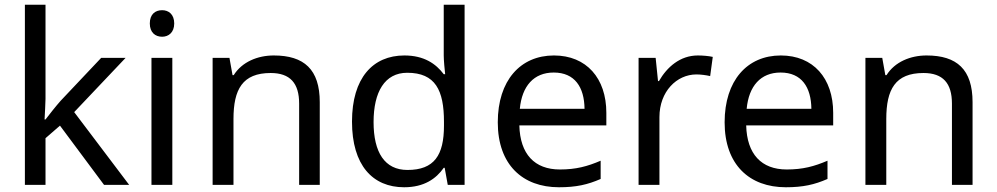

<svg xmlns="http://www.w3.org/2000/svg" viewBox="-20 -780 4204 810"><path d="M172 -363V-760H85V0H172V-197L233 -250L419 0H525L293 -307L510 -536H407L236 -355C218 -335 184 -292 172 -276H168C169 -301 172 -342 172 -363Z M664 -737C635 -737 612 -720 612 -681C612 -643 635 -625 664 -625C691 -625 715 -643 715 -681C715 -720 691 -737 664 -737ZM707 -536H619V0H707Z M1135 -546C1067 -546 1001 -519 966 -463H961L948 -536H877V0H965V-278C965 -403 1003 -472 1122 -472C1204 -472 1242 -429 1242 -343V0H1329V-349C1329 -487 1263 -546 1135 -546Z M1685 10C1769 10 1820 -26 1852 -72H1856L1869 0H1940V-760H1852V-546C1852 -526 1856 -484 1858 -467H1852C1819 -511 1769 -546 1686 -546C1553 -546 1465 -451 1465 -267C1465 -83 1552 10 1685 10ZM1699 -63C1603 -63 1556 -137 1556 -265C1556 -392 1603 -473 1698 -473C1817 -473 1853 -399 1853 -266V-250C1853 -125 1812 -63 1699 -63Z M2317 -546C2175 -546 2080 -440 2080 -264C2080 -85 2185 10 2338 10C2411 10 2459 -1 2514 -25V-102C2458 -78 2410 -65 2342 -65C2235 -65 2174 -130 2171 -251H2538V-304C2538 -450 2454 -546 2317 -546ZM2316 -474C2405 -474 2445 -412 2446 -321H2173C2182 -417 2232 -474 2316 -474Z M2924 -546C2849 -546 2794 -497 2760 -438H2756L2746 -536H2674V0H2762V-286C2762 -394 2835 -466 2918 -466C2936 -466 2959 -463 2976 -459L2987 -540C2969 -544 2944 -546 2924 -546Z M3274 -546C3132 -546 3037 -440 3037 -264C3037 -85 3142 10 3295 10C3368 10 3416 -1 3471 -25V-102C3415 -78 3367 -65 3299 -65C3192 -65 3131 -130 3128 -251H3495V-304C3495 -450 3411 -546 3274 -546ZM3273 -474C3362 -474 3402 -412 3403 -321H3130C3139 -417 3189 -474 3273 -474Z M3889 -546C3821 -546 3755 -519 3720 -463H3715L3702 -536H3631V0H3719V-278C3719 -403 3757 -472 3876 -472C3958 -472 3996 -429 3996 -343V0H4083V-349C4083 -487 4017 -546 3889 -546Z"/></svg>

Font: Noto Sans Gujarati UI
Style: Regular
Weight: 400
Designer: Jelle Bosma - Monotype Design Team, Universal Thirst
Foundry: Monotype Imaging Inc.
Version: Version 2.106